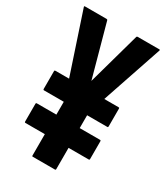

<svg xmlns="http://www.w3.org/2000/svg" viewBox="-178 -775 745 855"><g transform="rotate(30 194.5 -348.0)"><path d="M30 -114Q26 -114 26 -118V-210Q26 -215 31 -215H131V-281H29Q25 -281 25 -286V-378Q25 -382 30 -382H100L-3 -692Q-4 -696 0 -696H111Q116 -696 117 -692L191 -423L266 -692Q267 -696 271 -696H383Q387 -696 386 -692L281 -382H355Q359 -382 359 -378V-286Q359 -281 355 -281H251V-215H356Q360 -215 360 -210V-118Q360 -114 356 -114H252V-4Q252 0 248 0H133Q130 0 130 -4V-114Z"/></g></svg>

Font: Staatliches
Style: Regular
Weight: 400
Designer: Brian LaRossa & Erica Carras
Foundry: Type Brut Foundry
Version: Version 1.000; ttfautohint (v1.8.2) -l 8 -r 50 -G 200 -x 14 